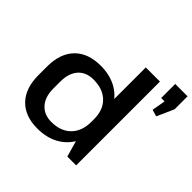

<svg xmlns="http://www.w3.org/2000/svg" viewBox="-195 -994 1199 1199"><g transform="rotate(45 405.0 -394.0)"><path d="M289 9Q179 9 118.5 -54Q58 -117 58 -232V-308Q58 -423 119 -486Q180 -549 292 -549Q370 -549 428.5 -518Q487 -487 519.5 -429.5Q552 -372 552 -293V-251Q552 -172 519.5 -113.5Q487 -55 427.5 -23Q368 9 289 9ZM321 -82Q404 -82 451 -129.5Q498 -177 498 -259V-283Q498 -364 451 -410Q404 -456 321 -456Q256 -456 219.5 -415Q183 -374 183 -300V-238Q183 -165 220 -123.5Q257 -82 321 -82ZM498 -166V-740H623V0H545ZM810 -797V-682L760 -570L715 -583L746 -756L780 -673H701V-797Z"/></g></svg>

Font: Pathway Extreme 28pt SemiBold
Style: Regular
Weight: 600
Designer: Eduardo Rodriguez Tunni
Foundry: Eduardo Rodriguez Tunni
Version: Version 1.001;gftools[0.9.26]